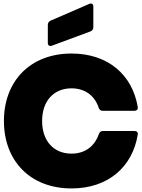

<svg xmlns="http://www.w3.org/2000/svg" viewBox="-20 -1048 793 1076"><path d="M381 8C586 8 723 -113 752 -294C754 -307 746 -314 733 -314H557C546 -314 538 -308 534 -297C511 -229 457 -187 381 -187C280 -187 216 -259 216 -370C216 -481 280 -553 381 -553C456 -553 511 -512 533 -444C537 -433 544 -427 556 -427H733C746 -427 754 -435 752 -448C722 -629 585 -748 381 -748C148 -748 2 -592 2 -370C2 -148 148 8 381 8ZM271 -792 487 -872C497 -876 503 -884 503 -895V-1011C503 -1026 494 -1032 480 -1026L263 -932C253 -927 248 -919 248 -908V-808C248 -794 257 -787 271 -792Z"/></svg>

Font: Malmofest Black-Rounded
Style: Regular
Weight: 800
Designer: Jonny Pinhorn (Poppins), Kolossal
Version: Version 1.004;Glyphs 3.1.2 (3151)